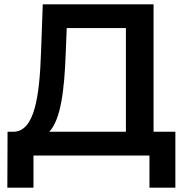

<svg xmlns="http://www.w3.org/2000/svg" viewBox="-20 -720 856 889"><path d="M14 149H135V0H672V149H792V-110H691V-700H178L170 -478C163 -273 140 -114 45 -110H15ZM208 -110C262 -166 278 -307 284 -466L289 -590H563V-110Z"/></svg>

Font: Chess Sans SemiBold
Style: Regular
Weight: 600
Designer: Wolf Bōese
Foundry: Wolf Bōese
Version: Version 7.223;Glyphs 3.3 (3306)